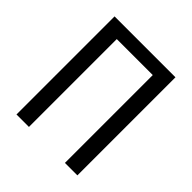

<svg xmlns="http://www.w3.org/2000/svg" viewBox="-192 -847 984 984"><g transform="rotate(45 300.0 -355.5)"><path d="M520.5 0V-710.9H79.1V0H169.4V-636.7H430.2V0Z"/></g></svg>

Font: RobotoMono Nerd Font
Style: Regular
Weight: 400
Monospace: yes
Designer: Google
Version: Version 3.000;Nerd Fonts 3.2.1